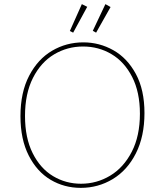

<svg xmlns="http://www.w3.org/2000/svg" viewBox="-20 -903 797 929"><path d="M79 -341Q79 -456 121 -536.5Q163 -617 232 -657.5Q301 -698 383 -698Q461 -698 528.5 -660Q596 -622 637.5 -545Q679 -468 679 -356Q679 -243 637.5 -161Q596 -79 525.5 -36.5Q455 6 371 6Q291 6 225 -33Q159 -72 119 -150.5Q79 -229 79 -341ZM657 -353Q657 -457 619.5 -530.5Q582 -604 519.5 -641Q457 -678 382 -678Q306 -678 242 -640Q178 -602 139.5 -526Q101 -450 101 -342Q101 -236 138 -162Q175 -88 236.5 -51Q298 -14 372 -14Q448 -14 513 -53Q578 -92 617.5 -168.5Q657 -245 657 -353ZM402 -870 334 -745 318 -753 376 -883ZM515 -869 445 -745 429 -754 490 -883Z"/></svg>

Font: Bitter Pro Thin
Style: Regular
Weight: 250
Designer: Sol Matas, and Bitter project Authors
Foundry: Sol Matas
Version: Version 1.010